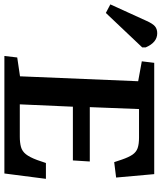

<svg xmlns="http://www.w3.org/2000/svg" viewBox="-136 -806 754 897"><g transform="rotate(90 241.5 -357.0)"><path d="M172 -625 79 -642 86 -700H606L622 -522L550 -513L538 -549Q527 -581 515 -598.5Q503 -616 484.5 -622.5Q466 -629 435 -629H302L293 -399H547L542 -320H291L280 -72H431Q459 -72 479 -77.5Q499 -83 513 -100.5Q527 -118 540 -153L554 -194H628L603 0H54L61 -60L149 -73ZM-147 -474 -187 -495 -110 -664Q-97 -693 -84.5 -703.5Q-72 -714 -52 -714Q-9 -714 14 -660V-644Z"/></g></svg>

Font: Literata 7pt SemiBold
Style: Italic
Weight: 600
Italic angle: -2°
Designer: Latin by Veronika Burian and Jose Scaglione. Greek by Irene Vlachou. Cyrillic by Vera Evstafieva
Foundry: TypeTogether
Version: Version 3.002